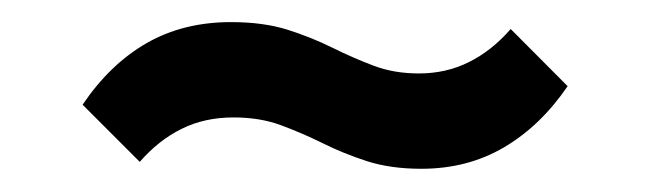

<svg xmlns="http://www.w3.org/2000/svg" viewBox="-20 -429 582 172"><path d="M357.5 -277.8Q330 -277.8 308.8 -284.6Q287.5 -291.5 268.9 -300.8Q250.2 -310 231.5 -316.9Q212.8 -323.8 189.2 -323.8Q163.2 -323.8 142.8 -313.6Q122.2 -303.5 105.2 -284L54 -335.2Q78.5 -371.5 111.4 -390.4Q144.2 -409.2 187 -409.2Q215.8 -409.2 237.5 -402.4Q259.2 -395.5 277.9 -386.2Q296.5 -377 314.8 -370.1Q333 -363.2 355.2 -363.2Q379.8 -363.2 400.1 -373.4Q420.5 -383.5 437.5 -403L488.5 -351.8Q464.2 -316.2 431.5 -297Q398.8 -277.8 357.5 -277.8Z"/></svg>

Font: Outfit Thin
Style: Regular
Weight: 100
Designer: Rodrigo Fuenzalida
Foundry: fragTYPE
Version: Version 1.100;gftools[0.9.27]